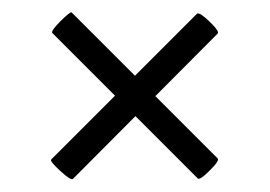

<svg xmlns="http://www.w3.org/2000/svg" viewBox="-20 -378 433 308"><path d="M62 -122 296 -356Q300 -359 316.5 -343Q333 -327 329 -324L97 -91Q94 -88 77 -103.5Q60 -119 62 -122ZM95 -358 329 -124Q333 -121 316.5 -104.5Q300 -88 297 -92L64 -325Q61 -328 77 -344Q93 -360 95 -358Z"/></svg>

Font: Cormorant SC SemiBold
Style: Regular
Weight: 600
Designer: Christian Thalmann (Catharsis Fonts)
Foundry: Catharsis Fonts
Version: Version 4.000